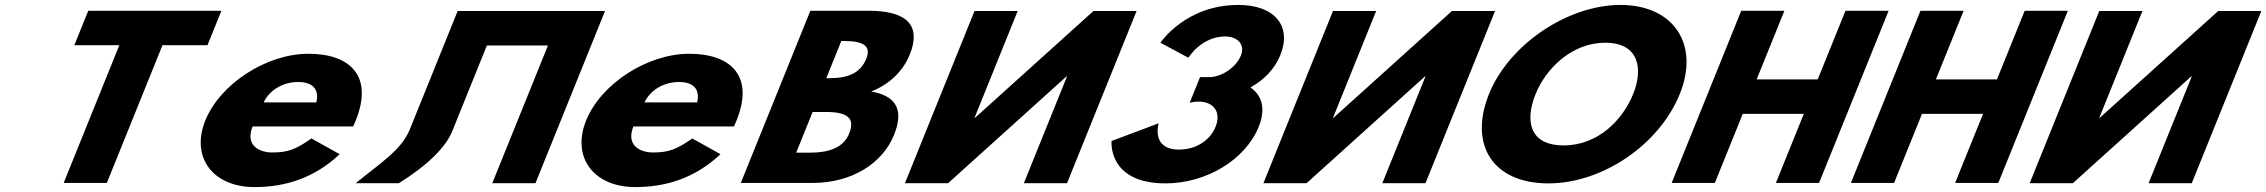

<svg xmlns="http://www.w3.org/2000/svg" viewBox="-20 -747 9230 782"><path d="M282.8 -562.9H466L239.4 -1.9H415.1L641.8 -562.9H825.1L881.7 -703.1H339.4Z M1418 -232C1421.5 -238 1426 -249 1428.8 -256C1501.5 -436 1407.8 -528 1236.2 -528C1065.7 -528 876.7 -406 816.1 -256C755.9 -107 846.3 15 1016.8 15C1142.2 15 1260.5 -22 1363.5 -119L1248.6 -183C1182.7 -137 1150.8 -126 1088.1 -126C1038.6 -126 976.9 -153 1008.8 -232ZM1053.9 -330C1076.2 -377 1128.1 -413 1195.2 -413C1252.4 -413 1281.4 -384 1268.4 -330Z M1823.3 -215.9 1963.1 -561.9H2211.8L1985.1 -0.9H2160.9L2444.2 -702.1H2268.4H2019.7H1844L1647.5 -215.9C1611.7 -134.3 1532 -85 1428.8 -0.9H1604.6C1716.9 -70.6 1797.4 -147.1 1823.3 -215.9Z M2969 -232C2972.5 -238 2977 -249 2979.8 -256C3052.5 -436 2958.8 -528 2787.2 -528C2616.7 -528 2427.7 -406 2367.1 -256C2306.9 -107 2397.3 15 2567.8 15C2693.2 15 2811.5 -22 2914.5 -119L2799.6 -183C2733.7 -137 2701.8 -126 2639.1 -126C2589.6 -126 2527.9 -153 2559.8 -232ZM2604.9 -330C2627.2 -377 2679.1 -413 2746.2 -413C2803.4 -413 2832.4 -384 2819.4 -330Z M3280.5 -703.1 2997.2 -1.9H3289.9C3449.7 -1.9 3574.6 -81.8 3621.3 -197.4C3667 -310.4 3618.3 -358.9 3528.2 -374.2C3606 -404.8 3659.2 -460 3685.3 -524.6C3739.2 -658.1 3652.7 -703.1 3519.9 -703.1ZM3345.4 -428.6 3406.5 -579.9H3420.5C3497.2 -579.9 3528.8 -558.6 3508.6 -508.5C3484.9 -449.8 3435.1 -428.6 3359.4 -428.6ZM3222.8 -125.1 3289.7 -290.9H3344.9C3428.1 -290.9 3464.7 -267.9 3438.6 -203.3C3416.2 -148.1 3361.2 -125.1 3277.9 -125.1Z M4326 -436.1H4324.1L3841.6 -0.9H3665.8L3949.1 -702.1H4124.9L3949.1 -266.9H3950.9L4433.5 -702.1H4609.2L4325.9 -0.9H4150.1Z M4820.1 -511.8C4820.1 -511.8 4872.9 -598.5 4970.1 -598.5C5019.7 -598.5 5052.4 -566.2 5034.2 -521.2C5013.6 -470.2 4952.7 -432.8 4906 -432.8H4867.6L4825.4 -328.2C4825.4 -328.2 4842.4 -333.3 4861.1 -333.3C4922.8 -333.3 4955.2 -290.8 4930.8 -230.5C4906.8 -171 4846.6 -137.8 4782.1 -137.8C4666.2 -137.8 4699.2 -244.9 4699.2 -244.9L4507.3 -172.7C4507.3 -172.7 4489.9 -0.1 4727.4 -0.1C4892.9 -0.1 5052.3 -96.2 5106.6 -230.5C5136.5 -304.4 5119.8 -358 5073.3 -391.1C5127.4 -420.9 5171.5 -465.1 5194.8 -522.9C5242.9 -641.9 5170.6 -726.9 5023.9 -726.9C4807.9 -726.9 4706.4 -573 4706.4 -573Z M5786 -436.1H5784.1L5301.6 -0.9H5125.8L5409.1 -702.1H5584.9L5409.1 -266.9H5410.9L5893.5 -702.1H6069.2L5785.9 -0.9H5610.1Z M6044.5 -363.9C5961.8 -159.1 6058.4 -0.1 6286.5 -0.1C6508.1 -0.1 6738.8 -159.1 6821.5 -363.9C6904.3 -568.8 6794.3 -726.9 6580.1 -726.9C6367.9 -726.9 6127.3 -568.8 6044.5 -363.9ZM6234.3 -363.9C6276.6 -468.5 6382.4 -573 6518 -573C6654.5 -573 6674 -468.5 6631.7 -363.9C6589.5 -259.4 6489.3 -154.8 6349 -154.8C6205 -154.8 6192.1 -259.4 6234.3 -363.9Z M7078.1 -283.2H7326.8L7213.1 -1.9H7388.9L7672.2 -703.1H7496.4L7383.4 -423.5H7134.7L7247.7 -703.1H7071.9L6788.6 -1.9H6964.4Z M7808.1 -283.2H8056.8L7943.1 -1.9H8118.9L8402.2 -703.1H8226.4L8113.4 -423.5H7864.7L7977.7 -703.1H7801.9L7518.6 -1.9H7694.4Z M8907 -436.1H8905.1L8422.6 -0.9H8246.8L8530.1 -702.1H8705.9L8530.1 -266.9H8531.9L9014.5 -702.1H9190.2L8906.9 -0.9H8731.1Z"/></svg>

Font: Hussar
Style: BdWideOblFour
Weight: 700
Foundry: Cannot Into Space Fonts
Version: Version 2.00